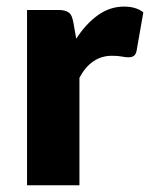

<svg xmlns="http://www.w3.org/2000/svg" viewBox="-20 -548 453 568"><path d="M60 0V-518.5H152Q163.5 -518.5 171.2 -516.5Q179 -514.5 184.2 -510.2Q189.5 -506 192.2 -499Q195 -492 197 -482L205.5 -433.5Q234 -477.5 269.5 -503Q305 -528.5 347 -528.5Q382.5 -528.5 404 -511.5L384 -397.5Q382 -387 376 -382.8Q370 -378.5 360 -378.5Q351.5 -378.5 340 -380.8Q328.5 -383 311 -383Q250 -383 215 -318V0Z"/></svg>

Font: LatoHex
Style: Regular
Weight: 900
Designer: Lukasz Dziedzic
Foundry: tyPoland Lukasz Dziedzic
Version: Version 1.104; Western+Polish opensource